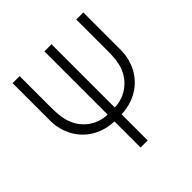

<svg xmlns="http://www.w3.org/2000/svg" viewBox="-199 -697 1080 1080"><g transform="rotate(-45 341.0 -157.5)"><path d="M313 225H369.5V17.5C486 13.5 572.5 -54 605.5 -146.5C620 -185 622.5 -216 622.5 -246.5V-540H566.5V-292C566.5 -250 563.5 -216.5 557.5 -191.5C536.5 -101 459 -38 369.5 -37V-540H313V-37C223.5 -38 147.5 -99.5 125.5 -190C119 -215.5 116 -249.5 116 -292V-540H60V-246.5C60 -216.5 62.5 -184.5 77 -146.5C112 -50.5 199 13.5 313 17.5Z"/></g></svg>

Font: Vela Sans Light
Style: Regular
Weight: 300
Designer: Principal design: Mikhail Sharanda - project Manrope.
Design modification: Ravid Balaliev
Foundry: Mikhail Sharanda
Version: Version 1.001